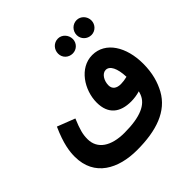

<svg xmlns="http://www.w3.org/2000/svg" viewBox="-218 -863 1235 1235"><g transform="rotate(-45 399.0 -246.0)"><path d="M487 -544C523 -544 553 -573 553 -610C553 -648 523 -680 487 -680C448 -680 419 -648 419 -610C419 -573 448 -544 487 -544ZM656 -543C692 -543 722 -573 722 -610C722 -648 692 -679 656 -679C618 -679 588 -648 588 -610C588 -573 618 -543 656 -543ZM340 188C517 188 648 143 712 27C741 -27 761 -91 761 -178C761 -329 689 -449 568 -449C451 -449 372 -325 372 -212C372 -106 436 -60 534 -60C560 -60 589 -64 615 -72C613 -63 610 -55 607 -47C582 15 508 52 361 52C241 52 164 3 164 -88C164 -131 173 -165 203 -237L82 -284C33 -175 26 -111 26 -66C26 114 171 188 340 188ZM504 -237C504 -279 529 -320 562 -320C598 -320 622 -275 625 -194C605 -189 584 -186 567 -186C527 -186 504 -204 504 -237Z"/></g></svg>

Font: Noto Sans Arabic UI SmCn
Style: Bold
Weight: 700
Width: 4
Designer: Monotype Design Team, Nadine Chahine and Nizar Qandah
Foundry: Monotype Imaging Inc.
Version: Version 2.010